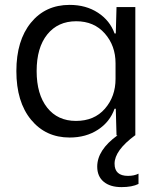

<svg xmlns="http://www.w3.org/2000/svg" viewBox="-20 -554 650 786"><path d="M265 9Q167 9 107 -64Q47 -137 47 -263Q47 -388 106.5 -461Q166 -534 265 -534Q332 -534 381 -502Q430 -470 449 -417H454L457 -525H534V0H533Q449 62 449 116Q449 166 504 166Q529 166 547 157V199Q521 212 477 212Q431 212 404.5 190Q378 168 378 128Q378 60 461 0H457L454 -109H449Q430 -55 381 -23Q332 9 265 9ZM453 -231V-295Q453 -367 409 -417Q365 -467 292 -467Q217 -467 173.5 -413Q130 -359 130 -263Q130 -168 173 -113.5Q216 -59 291 -59Q366 -59 409.5 -109Q453 -159 453 -231Z"/></svg>

Font: Mona Sans
Style: Regular
Weight: 400
Designer: Deni Anggara
Foundry: GitHub
Version: Version 2.000;Glyphs 3.2.3 (3260)